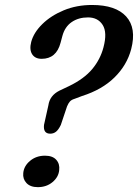

<svg xmlns="http://www.w3.org/2000/svg" viewBox="-20 -743 555 772"><path d="M174.5 -319.5Q180 -359 219 -378.5L258 -397Q318 -426 350.8 -465.2Q383.5 -504.5 396 -552.5Q412 -612.5 392.8 -642.8Q373.5 -673 334 -673Q295.5 -673 268.2 -654.2Q241 -635.5 231 -599L223.5 -571Q206.5 -506.5 147.5 -506.5Q121 -506.5 109.2 -525Q97.5 -543.5 105.5 -574.5Q115.5 -612 150 -646Q184.5 -680 236.2 -701.5Q288 -723 350 -723Q445.5 -723 487.5 -676.5Q529.5 -630 507.5 -545.5Q490.5 -481 440.5 -431.8Q390.5 -382.5 310 -357L279.5 -345.5Q267.5 -342 261 -334.8Q254.5 -327.5 249.5 -315L224.5 -240.5Q215 -221 205 -213.2Q195 -205.5 182 -205.5Q153 -205.5 157 -241ZM132 9.5Q102 9.5 86.5 -7Q71 -23.5 73.5 -47Q76 -75.5 100.8 -96.2Q125.5 -117 161 -117Q191.5 -117 206.2 -100.5Q221 -84 218 -59Q215.5 -31 191.2 -10.8Q167 9.5 132 9.5Z"/></svg>

Font: Fraunces 72pt SuperSoft
Style: Italic
Weight: 400
Italic angle: -16°
Version: Version 1.000;[b76b70a41]